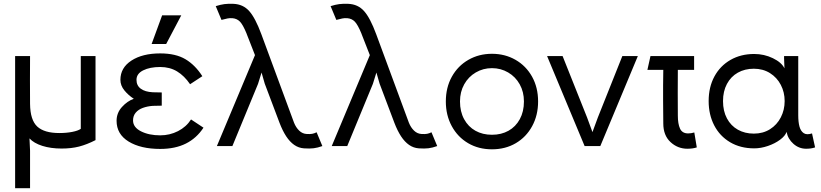

<svg xmlns="http://www.w3.org/2000/svg" viewBox="-20 -763 4290 1003"><path d="M479 -470V-31Q434 -8 393.5 2.5Q353 13 302 13Q245 13 201 -1Q157 -15 134 -40L137 24V220H59V-470H137Q136 -345 137 -220Q138 -136 174.5 -102Q211 -68 290 -68Q327 -68 357.5 -74Q388 -80 402 -90V-470Z M817 15Q715 15 652 -23.5Q589 -62 589 -132Q589 -173 617 -204Q645 -235 679 -247Q651 -265 630 -290.5Q609 -316 609 -346Q609 -409 666.5 -446.5Q724 -484 817 -484Q898 -484 949 -453.5Q1000 -423 1037 -365L973 -323Q943 -367 905 -390Q867 -413 817 -413Q763 -413 728 -395.5Q693 -378 693 -346Q693 -316 715.5 -299.5Q738 -283 778 -281Q802 -281 825 -280V-211Q802 -211 778 -210Q750 -208 726.5 -199.5Q703 -191 689 -174.5Q675 -158 675 -134Q675 -98 716.5 -77Q758 -56 817 -56Q867 -56 910 -78Q953 -100 978 -139L1043 -96Q1007 -41 951 -13Q895 15 817 15ZM927 -683 848 -533H772L827 -683Z M1440 -122 1363 -326 1330 -441H1364L1328 -325L1194 0H1113L1312 -475L1269 -585L1268 -588Q1249 -634 1233.5 -650Q1218 -666 1194 -668Q1180 -669 1168 -666.5Q1156 -664 1137 -659L1107 -731Q1133 -739 1152 -741.5Q1171 -744 1199 -743Q1250 -741 1282 -705Q1314 -669 1345 -585L1516 -122Q1526 -97 1543 -80.5Q1560 -64 1583 -63Q1600 -62 1611 -64Q1622 -66 1634 -72L1664 0Q1639 9 1618.5 11.5Q1598 14 1568 12Q1540 10 1517 -6Q1494 -22 1475 -51Q1456 -80 1440 -122Z M2040 -122 1963 -326 1930 -441H1964L1928 -325L1794 0H1713L1912 -475L1869 -585L1868 -588Q1849 -634 1833.5 -650Q1818 -666 1794 -668Q1780 -669 1768 -666.5Q1756 -664 1737 -659L1707 -731Q1733 -739 1752 -741.5Q1771 -744 1799 -743Q1850 -741 1882 -705Q1914 -669 1945 -585L2116 -122Q2126 -97 2143 -80.5Q2160 -64 2183 -63Q2200 -62 2211 -64Q2222 -66 2234 -72L2264 0Q2239 9 2218.5 11.5Q2198 14 2168 12Q2140 10 2117 -6Q2094 -22 2075 -51Q2056 -80 2040 -122Z M2383 -233Q2383 -180 2404.5 -140.5Q2426 -101 2463.5 -80Q2501 -59 2550 -59Q2599 -59 2636.5 -80Q2674 -101 2695.5 -140.5Q2717 -180 2717 -233Q2717 -283 2695 -322.5Q2673 -362 2634.5 -384.5Q2596 -407 2550 -407Q2504 -407 2465.5 -384.5Q2427 -362 2405 -322.5Q2383 -283 2383 -233ZM2309 -233Q2309 -306 2340.5 -362.5Q2372 -419 2427 -450.5Q2482 -482 2550 -482Q2618 -482 2673 -450.5Q2728 -419 2759.5 -362.5Q2791 -306 2791 -233Q2791 -161 2760 -104Q2729 -47 2674.5 -15Q2620 17 2550 17Q2480 17 2425.5 -15Q2371 -47 2340 -104Q2309 -161 2309 -233Z M3116 0H3034L2838 -470H2919L3047 -149L3086 -43H3064L3103 -149L3231 -470H3312Z M3445 -118 3444 -238Q3444 -279 3444 -317.5Q3444 -356 3445 -398H3362L3378 -470H3606V-398H3521Q3520 -279 3521 -159Q3521 -116 3532.5 -91Q3544 -66 3575 -66Q3590 -66 3607 -71L3620 7Q3599 14 3571 14Q3520 14 3482.5 -21Q3445 -56 3445 -118Z M4079 -235Q4079 -281 4059 -319.5Q4039 -358 4002.5 -381Q3966 -404 3918 -404Q3871 -404 3834.5 -383.5Q3798 -363 3777.5 -324.5Q3757 -286 3757 -235Q3757 -183 3777.5 -144.5Q3798 -106 3834.5 -85.5Q3871 -65 3918 -65Q3966 -65 4002.5 -88Q4039 -111 4059 -150Q4079 -189 4079 -235ZM3920 -481Q3972 -481 4017.5 -459Q4063 -437 4078 -406L4076 -458V-470H4150V-161Q4150 -125 4156.5 -101.5Q4163 -78 4178.5 -67.5Q4194 -57 4222 -66L4238 7Q4226 11 4215 12.5Q4204 14 4191 14Q4154 14 4125 -11.5Q4096 -37 4089 -74Q4082 -53 4055 -33Q4028 -13 3991.5 -0.5Q3955 12 3920 12Q3848 12 3794 -20Q3740 -52 3711 -108Q3682 -164 3682 -235Q3682 -308 3712 -363.5Q3742 -419 3796 -450Q3850 -481 3920 -481Z"/></svg>

Font: Kreadon
Style: Regular
Weight: 400
Designer: kohakuno
Foundry: StudioGnu
Version: Version 1.000;Glyphs 3.1.2 (3151)